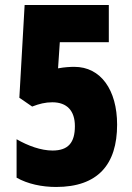

<svg xmlns="http://www.w3.org/2000/svg" viewBox="-20 -734 526 764"><path d="M203 10C369 10 446 -79 446 -238C446 -376 381 -468 276 -468C261 -468 237 -467 211 -462L218 -566H413V-714H78L57 -345L108 -310C136 -321 161 -327 188 -327C247 -327 278 -293 278 -232C278 -167 252 -135 189 -135C143 -135 91 -154 46 -180V-27C90 -2 147 10 203 10Z"/></svg>

Font: Noto Sans Devanagari ExtraCondensed Black
Style: Regular
Weight: 900
Width: 2
Designer: Jelle Bosma - Monotype Design Team
Foundry: Monotype Imaging Inc.
Version: Version 2.004